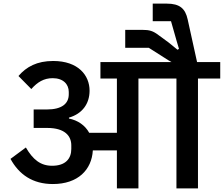

<svg xmlns="http://www.w3.org/2000/svg" viewBox="-20 -1041 1237 1061"><path d="M272 -24C411 -24 487 -103 493 -210H626V0H745V-607H955V0H1074V-607H1197V-698H1069L1017 -934C1004 -993 974 -1021 902 -1021H824V-924H925L956 -815L969 -771L961 -766L912 -806L856 -847C826 -870 806 -876 767 -876H672V-777H802L912 -707L928 -698H535V-607H626V-307H473C450 -349 410 -376 361 -386V-391C434 -412 475 -467 475 -540C475 -624 413 -704 274 -704C184 -704 126 -672 82 -621L153 -549C187 -587 222 -609 271 -609C330 -609 360 -575 360 -533V-520C360 -469 323 -436 238 -436H166V-334H241C338 -334 374 -290 374 -238V-218C374 -165 343 -125 268 -125C204 -125 162 -159 123 -226L38 -163C85 -77 160 -24 272 -24Z"/></svg>

Font: IBM Plex Devanagari Medium
Style: Regular
Weight: 600
Designer: Mike Abbink, Paul van der Laan, Pieter van Rosmalen, Erin McLaughlin
Foundry: Bold Monday
Version: Version 1.0